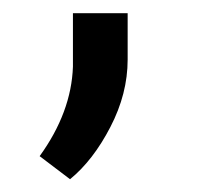

<svg xmlns="http://www.w3.org/2000/svg" viewBox="-20 -127 313 293"><path d="M86.9 146.5 40.5 111.3Q88.9 44.4 91.3 -25.4V-106.9H174.8V-36.1Q174.8 16.1 148.4 66.9Q122.1 117.7 86.9 146.5Z"/></svg>

Font: Shabnam FD-WOL
Style: FD-WOL
Weight: 400
Foundry: DejaVu fonts team - Redesigned by Saber Rastikerdar - Based on Vazir font
Version: Version 5.0.1